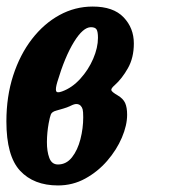

<svg xmlns="http://www.w3.org/2000/svg" viewBox="-20 -553 576 586"><path d="M-0.5 -182.5Q-0.5 -258.5 20.2 -322.5Q41 -386.5 77.5 -433.8Q114 -481 161.5 -507Q209 -533 263 -533Q326 -533 357.2 -500.2Q388.5 -467.5 388.5 -420.5Q388.5 -376.5 370.2 -344.5Q352 -312.5 330 -293Q318.5 -283 319.8 -277.8Q321 -272.5 339 -262Q356 -252 362 -238.5Q368 -225 368 -203Q368 -170.5 352 -133Q336 -95.5 307.2 -62.2Q278.5 -29 240.2 -8Q202 13 157 13Q83 13 41.2 -32Q-0.5 -77 -0.5 -182.5ZM169.5 -274Q200 -285 225 -312.5Q250 -340 264.5 -373.8Q279 -407.5 279 -437.5Q279 -456 274.8 -463Q270.5 -470 257.5 -470Q233.5 -470 205.8 -425Q178 -380 155 -303Q149 -283 151.2 -275.5Q153.5 -268 169.5 -274ZM196.5 -230.5Q184 -224.5 173.8 -221.8Q163.5 -219 152 -215.5Q138.5 -212 135.2 -203.8Q132 -195.5 128.5 -176.5Q123.5 -149 123.2 -120Q123 -91 130.5 -71Q138 -51 157 -51Q182.5 -51 199.8 -73Q217 -95 225.5 -128.2Q234 -161.5 234 -195Q234 -213 232.2 -219.5Q230.5 -226 225.5 -231Q221 -235 214.2 -235.5Q207.5 -236 196.5 -230.5Z"/></svg>

Font: Besley* Condensed Semi
Style: Italic
Weight: 600
Width: 3
Italic angle: -13°
Designer: Owen Earl
Foundry: indestructible type*
Version: Version 3.000; ttfautohint (v1.8.3)